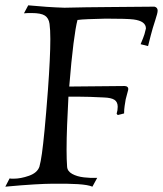

<svg xmlns="http://www.w3.org/2000/svg" viewBox="-20 -693 612 721"><path d="M0 8 16 -23Q20 -22 23.5 -22Q27 -22 31 -22Q58 -22 89 -33Q120 -44 128 -67Q133 -85 137.5 -117Q142 -149 147.5 -206Q153 -263 160 -355Q169 -478 169 -546Q169 -582 166 -603.5Q163 -625 148.5 -634.5Q134 -644 99 -644Q93 -644 85.5 -644Q78 -644 70 -643L86 -673Q158 -666 222 -664Q303 -666 387.5 -666.5Q472 -667 560 -668Q572 -665 572 -653Q572 -644 563 -617Q553 -587 546 -559.5Q539 -532 536 -520L508 -527Q519 -553 522.5 -564.5Q526 -576 528 -586Q528 -614 481 -620Q457 -623 377 -623Q337 -622 311 -621Q285 -620 271 -618Q264 -592 256 -529.5Q248 -467 240 -368L448 -370Q455 -370 459 -366Q463 -362 461 -354Q460 -350 457 -339Q454 -328 452 -320Q450 -308 448 -295Q446 -282 446 -267L422 -261L418 -266Q422 -279 422 -292Q422 -310 410 -318Q398 -326 370 -327Q313 -330 274 -330H237Q234 -275 232 -223.5Q230 -172 230 -131Q230 -112 230.5 -96Q231 -80 232 -67Q233 -50 251 -40Q269 -30 295 -27Q321 -24 345 -25L327 8Q311 1 272.5 -1.5Q234 -4 172 -3Q152 -3 108.5 -0.5Q65 2 0 8Z"/></svg>

Font: Luxurious Roman
Style: Regular
Weight: 400
Designer: Robert E. Leuschke
Foundry: Robert E. Leuschke
Version: Version 1.010; ttfautohint (v1.8.3)